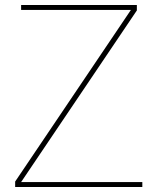

<svg xmlns="http://www.w3.org/2000/svg" viewBox="-20 -753 623 773"><path d="M65 -20H553V0H41V-22L507 -713H65V-733H531V-711Z"/></svg>

Font: IBM Plex Sans JP Thin
Style: Regular
Weight: 100
Designer: Mike Abbink; Paul van der Laan; Pieter van Rosmalen; Wujin Sim; Yejin Wi; Jinhee Kim; Boomi Park; Yona Kim; Kichan Ma
Foundry: Sandoll Inc.
Version: Version 1.001